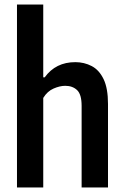

<svg xmlns="http://www.w3.org/2000/svg" viewBox="-20 -828 548 848"><path d="M55 0V-808H171V-486.5H177.5Q226 -553.5 312.5 -553.5Q352 -553.5 385 -536.2Q418 -519 437.5 -478.5Q457 -438 457 -369V0H340.5V-360.5Q340.5 -411 320.5 -430Q300.5 -449 268 -449Q244.5 -449 216.8 -437Q189 -425 171 -395.5V0Z"/></svg>

Font: Encode Sans Condensed SemiBold
Style: Regular
Weight: 600
Width: 3
Designer: Multiple Designers
Foundry: Impallari Type
Version: Version 3.000; ttfautohint (v1.8.3) -l 8 -r 50 -G 200 -x 14 